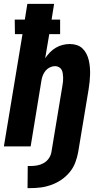

<svg xmlns="http://www.w3.org/2000/svg" viewBox="-20 -755 540 990"><path d="M122 215 123 101H137Q154 101 171.5 98Q189 95 205 86Q221 77 231.5 62Q242 47 245 30L302 -314Q304 -325 305 -335.5Q306 -346 305.5 -356.5Q305 -367 303.5 -377Q302 -387 297.5 -395.5Q293 -404 283.5 -409Q274 -414 264 -414Q251 -414 238 -408Q225 -402 216 -391.5Q207 -381 201.5 -368Q196 -355 194 -342L138 0H0L96 -579H57L56 -654H108L121 -735H259L246 -654H290V-579H234L213 -455Q224 -471 237.5 -485Q251 -499 268 -509Q285 -519 303.5 -523.5Q322 -528 340 -528Q359 -528 376 -522.5Q393 -517 405.5 -505Q418 -493 426 -477Q434 -461 438 -443.5Q442 -426 443.5 -407.5Q445 -389 444.5 -370.5Q444 -352 442 -333Q440 -314 437 -295L383 30Q378 57 368 83.5Q358 110 339.5 132.5Q321 155 297 171.5Q273 188 245.5 198Q218 208 191 211.5Q164 215 137 215Z"/></svg>

Font: Iosevka SS18 Heavy
Style: Italic
Weight: 900
Italic angle: -9°
Monospace: yes
Designer: Belleve Invis
Foundry: Belleve Invis
Version: Version 25.1.1; ttfautohint (v1.8.4)